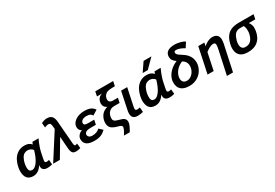

<svg xmlns="http://www.w3.org/2000/svg" viewBox="64 -1963 4809 3353"><g transform="rotate(-30 2468.0 -286.5)"><path d="M577.1 0Q553.7 7.3 528.1 11.2Q502.4 15.1 483.9 15.1Q452.1 15.1 430.9 8.3Q409.7 1.5 397 -10.7Q384.3 -22.9 378.7 -39.8Q373 -56.6 373 -76.2V-88.4Q373 -95.2 374 -103Q338.9 -43.5 293.7 -14.2Q248.5 15.1 193.8 15.1Q114.3 15.1 73.7 -32Q33.2 -79.1 33.2 -176.8Q33.2 -197.3 36.6 -223.1Q40 -249 47.4 -277.3Q54.7 -305.7 65.4 -334.7Q76.2 -363.8 90.8 -390.1Q111.3 -425.8 137 -451.7Q162.6 -477.5 191.9 -494.4Q221.2 -511.2 253.4 -519Q285.6 -526.9 318.8 -526.9Q362.8 -526.9 397.2 -514.2Q431.6 -501.5 459 -469.2Q463.4 -481 467.3 -491.9Q471.2 -502.9 475.1 -512.2H599.1Q564.5 -438 544.4 -379.2Q524.4 -320.3 516.1 -280.8L492.2 -165Q489.7 -152.8 487.8 -138.9Q485.8 -125 485.8 -113.8Q485.8 -99.1 495.1 -92.5Q504.4 -85.9 523.9 -85.9Q528.3 -85.9 533.9 -86.7Q539.6 -87.4 545.9 -88.6Q552.2 -89.8 558.1 -91.6Q564 -93.3 568.8 -95.2ZM231 -87.9Q260.3 -87.9 288.6 -109.9Q316.9 -131.8 342.8 -170.2Q368.7 -208.5 390.9 -260.7Q413.1 -313 430.2 -374Q408.7 -402.8 380.4 -414.8Q352.1 -426.8 325.2 -426.8Q288.1 -426.8 256.8 -408Q225.6 -389.2 202.1 -341.8Q184.1 -305.7 173.6 -263.4Q163.1 -221.2 163.1 -178.2Q163.1 -150.9 167.7 -133.5Q172.4 -116.2 180.9 -106Q189.5 -95.7 202.1 -91.8Q214.8 -87.9 231 -87.9Z M1070.8 -139.2Q1072.3 -122.6 1074.7 -112.3Q1077.1 -102.1 1080.6 -96.4Q1084 -90.8 1088.1 -88.9Q1092.3 -86.9 1097.7 -86.9Q1104 -86.9 1114.7 -89.1Q1125.5 -91.3 1136.7 -95.2L1146 0Q1124 6.8 1098.9 11Q1073.7 15.1 1055.7 15.1Q1030.8 15.1 1012.9 8.8Q995.1 2.4 983.4 -12.9Q971.7 -28.3 965.1 -54Q958.5 -79.6 955.6 -118.2L939 -345.2L733.9 0H598.6L925.8 -512.2L920.9 -570.8Q918 -607.9 906.5 -623.5Q895 -639.2 867.7 -639.2Q860.8 -639.2 851.8 -637.5Q842.8 -635.7 832.8 -633.3Q822.8 -630.9 812.5 -627.2Q802.2 -623.5 793 -620.1L784.7 -711.9Q812 -726.1 839.8 -734.1Q867.7 -742.2 894.5 -742.2Q926.8 -742.2 951.4 -734.9Q976.1 -727.5 993.4 -710Q1010.7 -692.4 1021 -663.8Q1031.2 -635.3 1034.7 -592.8Z M1656.7 -73.2Q1633.8 -50.8 1610.1 -34.2Q1586.4 -17.6 1559.3 -6.6Q1532.2 4.4 1500.2 9.8Q1468.3 15.1 1428.7 15.1Q1382.8 15.1 1345.2 7.6Q1307.6 0 1280.5 -17.1Q1253.4 -34.2 1238.5 -62.5Q1223.6 -90.8 1223.6 -131.8Q1223.6 -148.4 1230 -167Q1236.3 -185.5 1249.3 -202.6Q1262.2 -219.7 1281.7 -234.1Q1301.3 -248.5 1327.6 -256.8Q1315.9 -261.7 1305.4 -269.3Q1294.9 -276.9 1287.4 -288.1Q1279.8 -299.3 1275.1 -315.2Q1270.5 -331.1 1270.5 -353Q1270.5 -387.2 1289.6 -418.7Q1308.6 -450.2 1342.5 -474.4Q1376.5 -498.5 1422.9 -512.7Q1469.2 -526.9 1523.4 -526.9Q1564.9 -526.9 1596.2 -521.5Q1627.4 -516.1 1651.4 -505.4Q1675.3 -494.6 1693.6 -478Q1711.9 -461.4 1727.5 -439L1628.4 -377.9Q1621.1 -390.1 1612.3 -400.1Q1603.5 -410.2 1590.6 -417Q1577.6 -423.8 1559.6 -427.5Q1541.5 -431.2 1515.6 -431.2Q1487.3 -431.2 1465.6 -424.8Q1443.8 -418.5 1429.2 -408Q1414.6 -397.5 1407 -383.8Q1399.4 -370.1 1399.4 -356Q1399.4 -339.8 1405.3 -330.3Q1411.1 -320.8 1423.3 -315.9Q1435.5 -311 1454.1 -309.6Q1472.7 -308.1 1497.6 -308.1H1604.5L1584.5 -215.8H1472.7Q1453.6 -215.8 1432.9 -213.1Q1412.1 -210.4 1394.5 -202.6Q1377 -194.8 1365.5 -181.4Q1354 -168 1353.5 -146Q1354.5 -127.4 1363 -115Q1371.6 -102.5 1383.3 -95.2Q1395 -87.9 1408.2 -85Q1421.4 -82 1432.6 -82Q1460.9 -82 1483.6 -85.4Q1506.3 -88.9 1524.7 -95.7Q1543 -102.5 1558.3 -112.8Q1573.7 -123 1587.4 -137.2Z M1848.6 -634.8 1867.7 -727.1H2228.5L2208.5 -632.8H2165.5Q2132.3 -632.8 2107.4 -630.1Q2082.5 -627.4 2063.5 -621.8Q2044.4 -616.2 2030.8 -607.2Q2017.1 -598.1 2006.3 -585.9Q1992.7 -569.3 1983.2 -548.8Q1973.6 -528.3 1973.6 -499Q1973.6 -478.5 1981.4 -465.8Q1989.3 -453.1 2000.7 -445.8Q2012.2 -438.5 2024.9 -435.8Q2037.6 -433.1 2047.4 -433.1H2154.3L2134.3 -338.9H2018.6Q1985.4 -338.9 1957.3 -325Q1929.2 -311 1909.7 -286.1Q1894 -266.1 1884.3 -238.3Q1874.5 -210.4 1874.5 -173.8Q1874.5 -156.7 1879.4 -144.3Q1884.3 -131.8 1896.2 -122.1Q1908.2 -112.3 1928.2 -104.2Q1948.2 -96.2 1978.5 -87.9Q2001.5 -81.5 2023.7 -74.5Q2045.9 -67.4 2063.5 -55.9Q2081.1 -44.4 2091.8 -26.9Q2102.5 -9.3 2102.5 18.1Q2102.5 41.5 2095.7 63.2Q2088.9 85 2078.6 106.9Q2070.8 123 2062.5 138.4Q2054.2 153.8 2047.4 166Q2039.1 180.2 2031.2 192.9H1914.6Q1921.9 181.6 1932.6 163.8Q1943.4 146 1953.6 126.2Q1963.9 106.4 1971.2 87.4Q1978.5 68.4 1978.5 55.2Q1978.5 43 1972.4 34.7Q1966.3 26.4 1956.1 20.5Q1945.8 14.6 1931.9 10.5Q1918 6.3 1902.3 2Q1858.4 -10.3 1827.9 -24.2Q1797.4 -38.1 1778.1 -57.1Q1758.8 -76.2 1750 -101.8Q1741.2 -127.4 1741.2 -163.1Q1741.2 -181.2 1744.9 -202.9Q1748.5 -224.6 1756.8 -247.1Q1765.1 -269.5 1778.3 -291Q1791.5 -312.5 1810.5 -331.1Q1853.5 -372.6 1917.5 -388.2Q1880.9 -400.9 1862.5 -428.2Q1844.2 -455.6 1844.2 -491.2Q1844.2 -519.5 1853.5 -546.1Q1862.8 -572.8 1881.3 -594.2Q1906.7 -621.6 1948.2 -634.8Z M2409.2 0Q2381.8 7.3 2354.7 11.2Q2327.6 15.1 2298.8 15.1Q2265.6 15.1 2243.7 6.8Q2221.7 -1.5 2208 -16.4Q2194.3 -31.2 2188.7 -51.8Q2183.1 -72.3 2183.1 -96.2Q2183.1 -127 2191.9 -166L2264.2 -512.2H2387.2L2314 -165Q2308.1 -137.7 2308.1 -122.1Q2308.1 -103.5 2316.9 -94.7Q2325.7 -85.9 2346.2 -85.9Q2358.9 -85.9 2374 -88.6Q2389.2 -91.3 2400.9 -95.2Z M3040 0Q3016.6 7.3 2991 11.2Q2965.3 15.1 2946.8 15.1Q2915 15.1 2893.8 8.3Q2872.6 1.5 2859.9 -10.7Q2847.2 -22.9 2841.6 -39.8Q2835.9 -56.6 2835.9 -76.2V-88.4Q2835.9 -95.2 2836.9 -103Q2801.8 -43.5 2756.6 -14.2Q2711.4 15.1 2656.7 15.1Q2577.1 15.1 2536.6 -32Q2496.1 -79.1 2496.1 -176.8Q2496.1 -197.3 2499.5 -223.1Q2502.9 -249 2510.3 -277.3Q2517.6 -305.7 2528.3 -334.7Q2539.1 -363.8 2553.7 -390.1Q2574.2 -425.8 2599.9 -451.7Q2625.5 -477.5 2654.8 -494.4Q2684.1 -511.2 2716.3 -519Q2748.5 -526.9 2781.7 -526.9Q2825.7 -526.9 2860.1 -514.2Q2894.5 -501.5 2921.9 -469.2Q2926.3 -481 2930.2 -491.9Q2934.1 -502.9 2938 -512.2H3062Q3027.3 -438 3007.3 -379.2Q2987.3 -320.3 2979 -280.8L2955.1 -165Q2952.6 -152.8 2950.7 -138.9Q2948.7 -125 2948.7 -113.8Q2948.7 -99.1 2958 -92.5Q2967.3 -85.9 2986.8 -85.9Q2991.2 -85.9 2996.8 -86.7Q3002.4 -87.4 3008.8 -88.6Q3015.1 -89.8 3021 -91.6Q3026.9 -93.3 3031.7 -95.2ZM2693.8 -87.9Q2723.1 -87.9 2751.5 -109.9Q2779.8 -131.8 2805.7 -170.2Q2831.5 -208.5 2853.8 -260.7Q2876 -313 2893.1 -374Q2871.6 -402.8 2843.3 -414.8Q2814.9 -426.8 2788.1 -426.8Q2751 -426.8 2719.7 -408Q2688.5 -389.2 2665 -341.8Q2647 -305.7 2636.5 -263.4Q2626 -221.2 2626 -178.2Q2626 -150.9 2630.6 -133.5Q2635.3 -116.2 2643.8 -106Q2652.3 -95.7 2665 -91.8Q2677.7 -87.9 2693.8 -87.9ZM2847.7 -589.8H2743.7L2864.7 -766.1H3022Z M3362.3 -476.1Q3339.4 -491.7 3323.7 -506.8Q3308.1 -522 3298.3 -537.6Q3288.6 -553.2 3284.4 -569.8Q3280.3 -586.4 3280.3 -605Q3280.3 -671.4 3328.9 -706.8Q3377.4 -742.2 3467.3 -742.2Q3502.4 -742.2 3534.9 -737.1Q3567.4 -731.9 3594.5 -724.1Q3621.6 -716.3 3642.1 -706.5Q3662.6 -696.8 3674.3 -688L3611.3 -588.9Q3591.3 -601.6 3570.1 -612.5Q3548.8 -623.5 3528.1 -631.3Q3507.3 -639.2 3487.3 -643.6Q3467.3 -647.9 3450.2 -647.9Q3426.3 -647.9 3417.2 -638.9Q3408.2 -629.9 3408.2 -618.2Q3408.2 -606.9 3411.1 -597.7Q3414.1 -588.4 3421.9 -578.9Q3429.7 -569.3 3443.8 -558.8Q3458 -548.3 3480.5 -534.2Q3507.8 -516.6 3538.1 -495.1Q3568.4 -473.6 3594 -443.8Q3619.6 -414.1 3636.5 -373.8Q3653.3 -333.5 3653.3 -278.8Q3653.3 -245.6 3644.3 -210.9Q3635.3 -176.3 3617.7 -143.6Q3600.1 -110.8 3574.2 -82Q3548.3 -53.2 3513.9 -31.5Q3479.5 -9.8 3437 2.7Q3394.5 15.1 3344.2 15.1Q3285.6 15.1 3243.7 1.5Q3201.7 -12.2 3175 -37.4Q3148.4 -62.5 3136 -98.1Q3123.5 -133.8 3123.5 -178.2Q3123.5 -221.7 3139.6 -264.6Q3155.8 -307.6 3186.3 -346.9Q3216.8 -386.2 3261.2 -419.4Q3305.7 -452.6 3362.3 -476.1ZM3441.4 -421.9Q3404.8 -407.7 3370.8 -383.8Q3336.9 -359.9 3311 -328.4Q3285.2 -296.9 3269.8 -259.5Q3254.4 -222.2 3254.4 -182.1Q3254.4 -163.1 3259.5 -145.8Q3264.6 -128.4 3275.9 -115.2Q3287.1 -102.1 3305.7 -94Q3324.2 -85.9 3351.6 -85.9Q3385.3 -85.9 3416.3 -102.8Q3447.3 -119.6 3470.7 -147.5Q3494.1 -175.3 3508.3 -211.4Q3522.5 -247.6 3522.5 -286.1Q3522.5 -333.5 3501.5 -366.7Q3480.5 -399.9 3441.4 -421.9Z M3993.2 189.9 4095.2 -282.2Q4100.6 -308.6 4104 -329.8Q4107.4 -351.1 4107.4 -372.1Q4107.4 -395.5 4095.9 -405.8Q4084.5 -416 4063.5 -416Q4044.4 -416 4024.2 -409.7Q4003.9 -403.3 3983.9 -393.1Q3963.9 -382.8 3944.6 -369.4Q3925.3 -356 3907.2 -341.8L3835.4 0H3712.4L3820.3 -512.2H3943.4L3929.2 -445.8Q3948.2 -462.4 3969.2 -477.3Q3990.2 -492.2 4012.9 -503.2Q4035.6 -514.2 4059.8 -520.5Q4084 -526.9 4109.4 -526.9Q4145 -526.9 4169.2 -516.8Q4193.4 -506.8 4208 -490Q4222.7 -473.1 4229 -450.9Q4235.4 -428.7 4235.4 -404.8Q4235.4 -382.3 4232.4 -359.9Q4229.5 -337.4 4226.1 -323.2L4116.2 189.9Z M4935.5 -512.2 4916.5 -418.9H4786.1Q4797.4 -404.8 4805.4 -389.4Q4813.5 -374 4818.6 -358.6Q4823.7 -343.3 4825.9 -328.6Q4828.1 -314 4828.1 -301.8Q4828.1 -271 4823.5 -241.2Q4818.8 -211.4 4810.3 -183.6Q4801.8 -155.8 4789.1 -130.6Q4776.4 -105.5 4760.3 -85Q4740.2 -60.1 4716.6 -41.3Q4692.9 -22.5 4663.6 -10Q4634.3 2.4 4598.6 8.8Q4563 15.1 4519.5 15.1Q4465.3 15.1 4426 1.5Q4386.7 -12.2 4361.3 -37.6Q4335.9 -63 4323.7 -99.1Q4311.5 -135.3 4311.5 -180.2Q4311.5 -199.2 4314.7 -222.4Q4317.9 -245.6 4324 -270Q4330.1 -294.4 4338.6 -319.3Q4347.2 -344.2 4358.4 -366.2Q4397 -442.4 4465.1 -477.3Q4533.2 -512.2 4634.3 -512.2ZM4610.4 -418.9Q4582 -418.9 4560.3 -411.9Q4538.6 -404.8 4522 -392.1Q4505.4 -379.4 4493.2 -362.1Q4481 -344.7 4472.2 -324.2Q4459.5 -293.5 4450 -258.8Q4440.4 -224.1 4440.4 -188Q4440.4 -137.7 4463.1 -111.8Q4485.8 -85.9 4528.3 -85.9Q4554.7 -85.9 4575 -90.8Q4595.2 -95.7 4611.1 -104.7Q4627 -113.8 4638.9 -126Q4650.9 -138.2 4660.2 -152.8Q4671.4 -170.4 4679.9 -190.4Q4688.5 -210.4 4694.1 -230.7Q4699.7 -251 4702.4 -270.5Q4705.1 -290 4705.1 -307.1Q4705.1 -346.2 4699.5 -372.8Q4693.8 -399.4 4681.2 -418.9Z"/></g></svg>

Font: Lorenzo Sans
Style: Bold Italic
Weight: 700
Italic angle: -12°
Foundry: Intel Corporation
Version: Version 1.00; ttfautohint (v1.5)